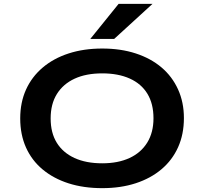

<svg xmlns="http://www.w3.org/2000/svg" viewBox="-20 -967 1061 997"><path d="M511 10Q414 10 336 -15Q258 -40 201.5 -87Q145 -134 115 -201Q85 -268 85 -352Q85 -435 115 -501.5Q145 -568 201.5 -616Q258 -664 336.5 -689.5Q415 -715 511 -715Q607 -715 685 -689.5Q763 -664 818.5 -617Q874 -570 904.5 -503Q935 -436 935 -354Q935 -270 905 -203Q875 -136 819 -88.5Q763 -41 685 -15.5Q607 10 511 10ZM511 -119Q593 -119 652.5 -146.5Q712 -174 744.5 -226.5Q777 -279 777 -353Q777 -428 745.5 -480Q714 -532 654 -559Q594 -586 511 -586Q427 -586 367.5 -558.5Q308 -531 275.5 -479Q243 -427 243 -352Q243 -277 275 -225.5Q307 -174 367 -146.5Q427 -119 511 -119ZM449 -765 596 -947H772L573 -765Z"/></svg>

Font: Nunito Sans 7pt Expanded
Style: Bold
Weight: 700
Width: 7
Designer: Vernon Adams
Foundry: Vernon Adams
Version: Version 3.101;gftools[0.9.27]